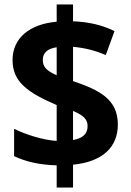

<svg xmlns="http://www.w3.org/2000/svg" viewBox="-20 -779 583 857"><path d="M233 58H306V-44C442 -57 506 -126 506 -223C506 -337 423 -377 306 -417V-570C353 -566 406 -554 452 -533L491 -640C437 -667 378 -681 306 -684V-759H233V-682C115 -672 36 -611 36 -511C36 -414 103 -366 233 -310V-150C171 -154 96 -178 43 -204V-82C94 -58 154 -43 233 -41ZM233 -443C188 -463 171 -480 171 -512C171 -543 192 -562 233 -568ZM306 -154V-284C353 -264 371 -246 371 -216C371 -182 350 -162 306 -154Z"/></svg>

Font: Noto Sans Display
Style: Bold
Weight: 700
Designer: Monotype Design Team
Foundry: Monotype Imaging Inc.
Version: Version 1.900